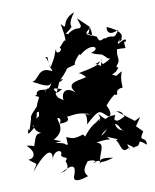

<svg xmlns="http://www.w3.org/2000/svg" viewBox="-107 -1009 958 1189"><g transform="rotate(-10 372.0 -414.5)"><path d="M469 -840C459 -807 447 -847 385 -805C396 -778 435 -787 368 -807C459 -872 363 -818 442 -929C346 -892 393 -816 348 -872C357 -803 360 -827 360 -741C366 -801 333 -740 316 -729C342 -706 274 -679 295 -729C274 -694 287 -688 234 -611C240 -594 234 -671 218 -686C250 -680 213 -691 247 -592C162 -641 156 -553 112 -549C139 -541 215 -482 230 -529C203 -449 154 -517 127 -477C130 -427 147 -487 115 -460L190 -428L251 -459L280 -528C257 -502 331 -543 286 -532C367 -610 306 -585 390 -608C392 -640 440 -672 451 -697C414 -660 386 -696 400 -680C431 -669 469 -641 437 -663C518 -732 573 -680 502 -663C570 -628 548 -665 599 -610C604 -612 635 -612 562 -581C542 -616 569 -637 548 -572C502 -612 489 -572 546 -602C542 -583 502 -570 398 -551C425 -560 467 -484 451 -523C419 -506 300 -515 367 -437C293 -500 274 -423 285 -404C254 -421 242 -431 242 -461C247 -476 205 -499 286 -473C219 -434 288 -482 178 -475C228 -512 188 -506 168 -439C201 -475 191 -477 140 -450C152 -480 145 -466 117 -406C123 -390 62 -356 65 -325C53 -286 40 -235 38 -268C33 -237 6 -208 114 -300C16 -245 100 -282 106 -356C144 -379 88 -302 142 -342C65 -323 52 -254 112 -228C66 -230 76 -198 45 -133C81 -148 55 -160 8 -166C73 -108 32 -75 4 -79C63 -30 57 -60 22 1C141 -142 164 -107 154 -50C163 -112 231 -109 209 -72C213 -45 259 -60 230 -30C241 -1 245 27 191 37C272 -9 288 7 270 61C247 107 289 107 351 86C324 53 333 36 369 -12C384 -36 347 -7 359 -5C424 -16 419 21 399 9C459 -10 434 24 434 24C453 2 443 27 524 0C443 -13 440 -2 442 20C434 -35 502 -94 438 -110C535 -129 535 -96 509 -134C584 -101 578 -110 560 -103C585 -80 577 -3 634 -47C623 10 640 -69 614 -77C620 -68 708 -10 652 -43C733 -34 668 -105 744 -43C750 -102 689 -61 736 -128L697 -167L733 -219L696 -201L593 -280L557 -276C655 -295 623 -220 646 -245C551 -186 593 -261 558 -211C605 -196 592 -162 617 -156C567 -161 561 -223 583 -258C490 -259 546 -214 479 -284C511 -219 442 -254 456 -174C490 -121 444 -141 519 -182C461 -117 453 -162 430 -130C453 -120 464 -131 509 -188C464 -183 459 -215 488 -256C444 -217 433 -234 365 -145C365 -150 404 -124 365 -174C302 -153 295 -163 260 -176C261 -102 271 -86 279 -133C224 -120 286 -136 187 -152C251 -160 225 -151 182 -174C262 -217 228 -271 226 -298C222 -308 260 -297 234 -264C269 -266 314 -264 276 -318C282 -272 322 -332 433 -289C352 -295 425 -329 401 -231C485 -306 487 -303 525 -269C553 -237 569 -272 540 -325C587 -385 638 -402 587 -389C649 -360 586 -405 649 -417C668 -403 643 -468 671 -517C632 -501 637 -491 623 -499C587 -524 559 -476 634 -522C670 -566 658 -521 642 -554C680 -596 650 -593 664 -657C740 -660 710 -636 716 -701C718 -669 760 -740 679 -689C663 -715 652 -655 692 -718C679 -675 672 -726 651 -685C665 -701 712 -702 702 -718C716 -736 710 -767 625 -804C621 -794 618 -738 693 -775C650 -707 662 -759 604 -735C592 -749 567 -699 554 -758C574 -743 485 -785 483 -805C507 -746 526 -823 513 -833C549 -772 501 -770 552 -730C531 -795 448 -761 526 -819L453 -889Z"/></g></svg>

Font: Hussar Lance
Style: ExBdObl
Weight: 700
Foundry: Cannot Into Space Fonts, PlusOne Fonts
Version: Version 2.270